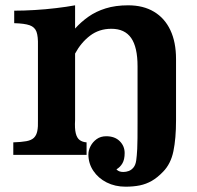

<svg xmlns="http://www.w3.org/2000/svg" viewBox="-20 -580 737 719"><path d="M261.2 -130.9Q259.3 -99.1 263.7 -81.1Q268.1 -63 278.6 -55.4Q289.1 -47.9 304.2 -46.9V0H29.8V-46.9Q60.1 -47.9 78.6 -51.3Q97.2 -54.7 106.7 -63.7Q116.2 -72.8 119.6 -88.9Q123 -105 122.1 -130.9V-409.2Q123 -443.4 116.7 -460.9Q110.4 -478.5 91.1 -485.4Q71.8 -492.2 33.2 -493.2V-540Q69.8 -540 110.4 -542.5Q150.9 -544.9 189.9 -549.6Q229 -554.2 261.2 -560.1V-473.1Q283.2 -497.6 311 -517.3Q338.9 -537.1 375.7 -548.6Q412.6 -560.1 460 -560.1Q516.6 -560.1 556.6 -536.1Q596.7 -512.2 617.9 -467.3Q639.2 -422.4 639.2 -358.9V-128.9Q639.2 -61.5 629.4 -13.9Q619.6 33.7 590.8 63Q569.8 85 548.6 97.2Q527.3 109.4 503.4 114.3Q479.5 119.1 450.2 119.1Q411.1 119.1 379.6 103.3Q348.1 87.4 329.6 59.8Q311 32.2 311 -2Q311 -17.1 319.1 -32.7Q327.1 -48.3 342 -59.1Q356.9 -69.8 377.9 -69.8Q409.7 -69.8 428.2 -51.5Q446.8 -33.2 446.8 -6.8Q446.8 17.1 438.5 31.5Q430.2 45.9 416 54.2Q421.4 60.1 428 62Q434.6 64 441.9 64Q452.1 64 462.2 60.3Q472.2 56.6 480 47.1Q487.8 37.6 490.2 20Q491.2 11.2 492.2 1.7Q493.2 -7.8 493.9 -22.9Q494.6 -38.1 494.9 -62.5Q495.1 -86.9 495.1 -125V-332Q495.1 -403.3 471.2 -437.7Q447.3 -472.2 397 -472.2Q351.1 -472.2 317.1 -446.3Q283.2 -420.4 261.2 -379.4Z"/></svg>

Font: BIZ UDPMincho
Style: Bold
Weight: 700
Designer: TypeBank Co., Ltd.
Foundry: Morisawa Inc.
Version: Version 1.06